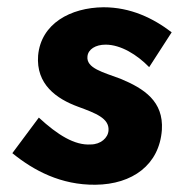

<svg xmlns="http://www.w3.org/2000/svg" viewBox="-20 -490 493 529"><path d="M87 -166 14 -68C73 -20 148 20 243 19C345 18 419 -36 426 -132C431 -211 377 -246 312 -273C264 -291 217 -302 221 -335C223 -354 243 -367 271 -367C313 -367 358 -339 391 -305L453 -401C402 -440 340 -470 265 -470C174 -469 93 -425 85 -337C79 -258 135 -218 195 -196C244 -178 281 -164 279 -131C278 -110 257 -92 230 -92C186 -89 139 -118 87 -166Z"/></svg>

Font: Jost*
Style: Bold Italic
Weight: 700
Italic angle: -10°
Version: Version 3.7